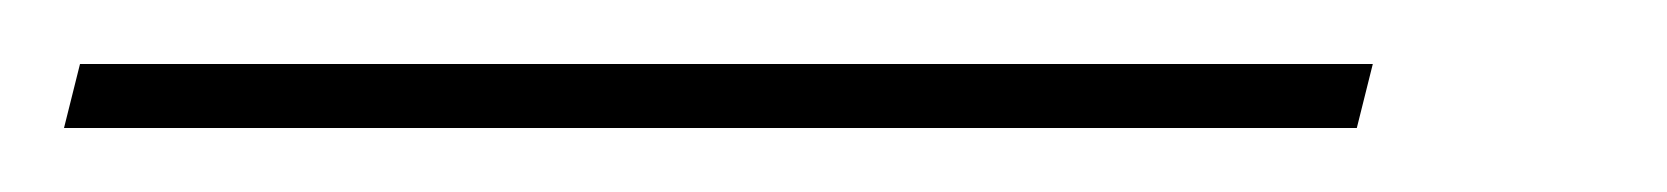

<svg xmlns="http://www.w3.org/2000/svg" viewBox="-106 73 521 60"><path d="M-86 113 -81 93H323L318 113Z"/></svg>

Font: Noto Serif Display Condensed
Style: Italic
Weight: 400
Width: 3
Italic angle: -12°
Designer: Monotype Design Team
Foundry: Monotype Imaging Inc.
Version: Version 2.009